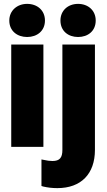

<svg xmlns="http://www.w3.org/2000/svg" viewBox="-20 -758 550 991"><path d="M28 -652C28 -598 69 -567 120 -567C172 -567 212 -599 212 -652C212 -705 172 -738 120 -738C68 -738 28 -703 28 -652ZM38 0H204V-528H38ZM194 65V202L204 205C226 210 249 213 276 213C399 213 470 139 470 16V-528H302V16C302 56 288 73 251 73C236 73 223 71 210 68ZM292 -652C292 -598 332 -567 383 -567C434 -567 474 -598 474 -652C474 -704 435 -738 383 -738C331 -738 292 -704 292 -652Z"/></svg>

Font: Asimov Pro
Style: Ult
Weight: 900
Designer: Google
Version: Version 2.000980; 2014